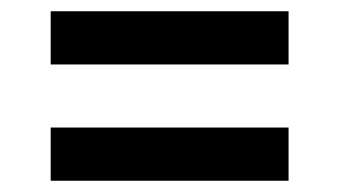

<svg xmlns="http://www.w3.org/2000/svg" viewBox="-20 -497 610 341"><path d="M492.5 -176H70V-270.5H492.5ZM492.5 -382.5H70V-477H492.5Z"/></svg>

Font: Roberto Sans Medium
Style: Regular
Weight: 500
Designer: Google (font) & Cristiano Sobral (main changes)
Version: Version 1.000;October 12, 2021;FontCreator 14.0.0.2814 64-bi